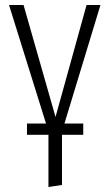

<svg xmlns="http://www.w3.org/2000/svg" viewBox="-20 -543 438 768"><path d="M381.8 -522.9 237.8 -48.8H313V-3.9H228V196.8L173.8 205.1V-3.9H87.9V-48.8H164.1L16.1 -522.9H74.2L202.1 -75.2L326.2 -522.9Z"/></svg>

Font: Fira Sans Compressed Light
Style: Regular
Weight: 300
Width: 1
Designer: Carrois Corporate & Edenspiekermann AG
Foundry: Carrois Corporate GbR & Edenspiekermann AG
Version: Version 4.203;PS 004.203;hotconv 1.0.88;makeotf.lib2.5.64775